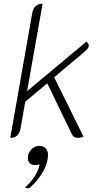

<svg xmlns="http://www.w3.org/2000/svg" viewBox="-20 -729 561 1028"><path d="M421 -442 270 -315 427 2Q413 9 399 9Q386 9 378.5 5.5Q371 2 365 -10L233 -283L115 -184L90 -41Q81 9 35 9L153 -661Q157 -684 171 -696.5Q185 -709 208 -709L125 -241L444 -507Q448 -501 451.5 -496Q455 -491 455 -486Q455 -475 448 -467Q441 -459 421 -442ZM192 151Q188 152 181.5 153.5Q175 155 170 155Q150 155 139.5 145Q129 135 129 117Q129 91 147.5 71.5Q166 52 191 52Q211 52 224 65Q237 78 237 98Q237 146 208.5 193.5Q180 241 141 275Q137 279 129 279Q120 279 114 275Q147 245 167 213Q187 181 192 151Z"/></svg>

Font: K2D Thin
Style: Italic
Weight: 100
Italic angle: -10°
Designer: Katatrad Aksorn Co.,Ltd.
Foundry: Cadson Demak Co.,Ltd.
Version: Version 1.000; ttfautohint (v1.6)